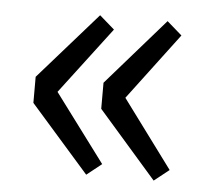

<svg xmlns="http://www.w3.org/2000/svg" viewBox="-39 -532 557 499"><g transform="rotate(5 239.5 -282.0)"><path d="M203 -74 50 -248V-316L203 -490L242 -456L110 -282L242 -105ZM379 -74 227 -248V-316L379 -490L418 -456L287 -282L418 -105Z"/></g></svg>

Font: Noto Sans CJK KR Regular (TTF)
Style: Regular
Weight: 400
Designer: Ryoko NISHIZUKA 西塚涼子 (kana & ideographs); Paul D. Hunt (Latin, Greek & Cyrillic); Wenlong ZHANG 张文龙 (bopomofo); Sandoll 
Foundry: Adobe Systems Incorporated
Version: Version 1.004;PS 1.004;hotconv 1.0.82;makeotf.lib2.5.63406